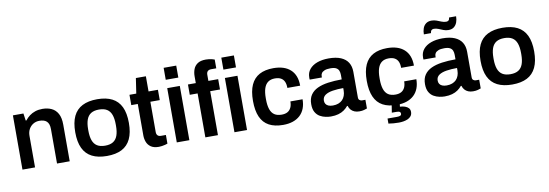

<svg xmlns="http://www.w3.org/2000/svg" viewBox="-64 -1191 5238 1833"><g transform="rotate(-10 2555.5 -274.5)"><path d="M65 0V-526H167L177 -456H184Q202 -480 226.5 -498.5Q251 -517 282.5 -527.5Q314 -538 352 -538Q402 -538 440.5 -520Q479 -502 501 -462Q523 -422 523 -355V0H400V-333Q400 -361 393.5 -379.5Q387 -398 374.5 -409.5Q362 -421 344 -426Q326 -431 304 -431Q271 -431 244.5 -415Q218 -399 202.5 -371Q187 -343 187 -306V0Z M883 12Q797 12 739 -17.5Q681 -47 652 -108Q623 -169 623 -263Q623 -358 652 -418.5Q681 -479 739 -508.5Q797 -538 883 -538Q970 -538 1027.5 -508.5Q1085 -479 1114 -418.5Q1143 -358 1143 -263Q1143 -169 1114 -108Q1085 -47 1027.5 -17.5Q970 12 883 12ZM883 -88Q931 -88 960.5 -106.5Q990 -125 1003.5 -162.5Q1017 -200 1017 -256V-270Q1017 -326 1003.5 -363.5Q990 -401 960.5 -419.5Q931 -438 883 -438Q835 -438 805.5 -419.5Q776 -401 762.5 -363.5Q749 -326 749 -270V-256Q749 -200 762.5 -162.5Q776 -125 805.5 -106.5Q835 -88 883 -88Z M1386 12Q1337 12 1309 -7.5Q1281 -27 1269.5 -57.5Q1258 -88 1258 -120V-426H1195V-526H1261L1283 -673H1380V-526H1471V-426H1380V-132Q1380 -111 1391 -99.5Q1402 -88 1424 -88H1471V-4Q1461 0 1446.5 3.5Q1432 7 1416 9.5Q1400 12 1386 12Z M1561 -607V-723H1683V-607ZM1561 0V-526H1683V0Z M1838 0V-426H1762V-526H1838V-593Q1838 -628 1849.5 -659.5Q1861 -691 1890 -711Q1919 -731 1971 -731Q1986 -731 2001.5 -729Q2017 -727 2031 -723.5Q2045 -720 2055 -716V-631H2005Q1983 -631 1971.5 -619.5Q1960 -608 1960 -586V-526H2055V-426H1960V0ZM2120 -607V-723H2242V-607ZM2120 0V-526H2242V0Z M2591 12Q2509 12 2454.5 -17.5Q2400 -47 2373 -108Q2346 -169 2346 -263Q2346 -358 2373.5 -418.5Q2401 -479 2455.5 -508.5Q2510 -538 2591 -538Q2644 -538 2685 -525Q2726 -512 2755.5 -485.5Q2785 -459 2800 -420Q2815 -381 2815 -329H2691Q2691 -366 2680 -390Q2669 -414 2646.5 -426.5Q2624 -439 2589 -439Q2548 -439 2522 -420Q2496 -401 2483.5 -363.5Q2471 -326 2471 -269V-256Q2471 -200 2483.5 -162Q2496 -124 2523 -105.5Q2550 -87 2594 -87Q2628 -87 2650.5 -99.5Q2673 -112 2685 -137Q2697 -162 2697 -197H2815Q2815 -148 2800 -109Q2785 -70 2756 -43Q2727 -16 2685.5 -2Q2644 12 2591 12Z M3054 12Q3032 12 3003.5 6.5Q2975 1 2948.5 -14Q2922 -29 2905 -58.5Q2888 -88 2888 -136Q2888 -190 2912 -225.5Q2936 -261 2979.5 -281.5Q3023 -302 3083.5 -310.5Q3144 -319 3216 -319V-362Q3216 -385 3209 -403Q3202 -421 3183.5 -431.5Q3165 -442 3128 -442Q3091 -442 3070 -433Q3049 -424 3041 -411Q3033 -398 3033 -384V-370H2915Q2914 -375 2914 -380Q2914 -385 2914 -392Q2914 -437 2941 -470Q2968 -503 3016 -520.5Q3064 -538 3127 -538Q3199 -538 3245.5 -518Q3292 -498 3315 -461Q3338 -424 3338 -371V-123Q3338 -104 3349 -96Q3360 -88 3373 -88H3405V-4Q3395 0 3376 5.5Q3357 11 3329 11Q3303 11 3282.5 2.5Q3262 -6 3248 -22Q3234 -38 3228 -60H3222Q3205 -39 3181.5 -22.5Q3158 -6 3126.5 3Q3095 12 3054 12ZM3091 -88Q3121 -88 3144.5 -97Q3168 -106 3183.5 -122Q3199 -138 3207.5 -161Q3216 -184 3216 -211V-235Q3161 -235 3114.5 -228Q3068 -221 3040.5 -202Q3013 -183 3013 -148Q3013 -130 3021.5 -116.5Q3030 -103 3047.5 -95.5Q3065 -88 3091 -88Z M3694 12Q3612 12 3557.5 -17.5Q3503 -47 3476 -108Q3449 -169 3449 -263Q3449 -358 3476.5 -418.5Q3504 -479 3558.5 -508.5Q3613 -538 3694 -538Q3747 -538 3788 -525Q3829 -512 3858.5 -485.5Q3888 -459 3903 -420Q3918 -381 3918 -329H3794Q3794 -366 3783 -390Q3772 -414 3749.5 -426.5Q3727 -439 3692 -439Q3651 -439 3625 -420Q3599 -401 3586.5 -363.5Q3574 -326 3574 -269V-256Q3574 -200 3586.5 -162Q3599 -124 3626 -105.5Q3653 -87 3697 -87Q3731 -87 3753.5 -99.5Q3776 -112 3788 -137Q3800 -162 3800 -197H3918Q3918 -148 3903 -109Q3888 -70 3859 -43Q3830 -16 3788.5 -2Q3747 12 3694 12ZM3683 182Q3658 182 3631 180Q3604 178 3582 174V125H3674Q3694 125 3705.5 120Q3717 115 3717 101Q3717 89 3708.5 83Q3700 77 3676 77H3632L3646 -11H3724L3718 34Q3744 35 3766 42.5Q3788 50 3801 64Q3814 78 3814 101Q3814 126 3801 142Q3788 158 3768 166.5Q3748 175 3725.5 178.5Q3703 182 3683 182Z M4157 12Q4135 12 4106.5 6.5Q4078 1 4051.5 -14Q4025 -29 4008 -58.5Q3991 -88 3991 -136Q3991 -190 4015 -225.5Q4039 -261 4082.5 -281.5Q4126 -302 4186.5 -310.5Q4247 -319 4319 -319V-362Q4319 -385 4312 -403Q4305 -421 4286.5 -431.5Q4268 -442 4231 -442Q4194 -442 4173 -433Q4152 -424 4144 -411Q4136 -398 4136 -384V-370H4018Q4017 -375 4017 -380Q4017 -385 4017 -392Q4017 -437 4044 -470Q4071 -503 4119 -520.5Q4167 -538 4230 -538Q4302 -538 4348.5 -518Q4395 -498 4418 -461Q4441 -424 4441 -371V-123Q4441 -104 4452 -96Q4463 -88 4476 -88H4508V-4Q4498 0 4479 5.5Q4460 11 4432 11Q4406 11 4385.5 2.5Q4365 -6 4351 -22Q4337 -38 4331 -60H4325Q4308 -39 4284.5 -22.5Q4261 -6 4229.5 3Q4198 12 4157 12ZM4194 -88Q4224 -88 4247.5 -97Q4271 -106 4286.5 -122Q4302 -138 4310.5 -161Q4319 -184 4319 -211V-235Q4264 -235 4217.5 -228Q4171 -221 4143.5 -202Q4116 -183 4116 -148Q4116 -130 4124.5 -116.5Q4133 -103 4150.5 -95.5Q4168 -88 4194 -88ZM4063 -606Q4063 -638 4072.5 -664.5Q4082 -691 4103 -707Q4124 -723 4157 -723Q4183 -723 4205.5 -714.5Q4228 -706 4250 -697Q4272 -688 4295 -688Q4309 -688 4317.5 -695.5Q4326 -703 4328 -723H4396Q4396 -692 4386.5 -665.5Q4377 -639 4356.5 -622.5Q4336 -606 4302 -606Q4277 -606 4254 -615Q4231 -624 4209.5 -633Q4188 -642 4165 -642Q4152 -642 4143 -634Q4134 -626 4132 -606Z M4812 12Q4726 12 4668 -17.5Q4610 -47 4581 -108Q4552 -169 4552 -263Q4552 -358 4581 -418.5Q4610 -479 4668 -508.5Q4726 -538 4812 -538Q4899 -538 4956.5 -508.5Q5014 -479 5043 -418.5Q5072 -358 5072 -263Q5072 -169 5043 -108Q5014 -47 4956.5 -17.5Q4899 12 4812 12ZM4812 -88Q4860 -88 4889.5 -106.5Q4919 -125 4932.5 -162.5Q4946 -200 4946 -256V-270Q4946 -326 4932.5 -363.5Q4919 -401 4889.5 -419.5Q4860 -438 4812 -438Q4764 -438 4734.5 -419.5Q4705 -401 4691.5 -363.5Q4678 -326 4678 -270V-256Q4678 -200 4691.5 -162.5Q4705 -125 4734.5 -106.5Q4764 -88 4812 -88Z"/></g></svg>

Font: Archivo SemiBold SemiBold
Style: Regular
Weight: 600
Version: Version 2.001